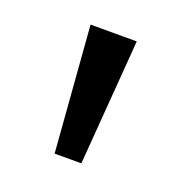

<svg xmlns="http://www.w3.org/2000/svg" viewBox="-63 -770 351 371"><g transform="rotate(20 112.5 -585.0)"><path d="M160 -714 140 -456H85L65 -714Z"/></g></svg>

Font: Noto Sans Syriac Eastern
Style: Regular
Weight: 400
Designer: Patrick Giasson and the Monotype Design Team
Foundry: Monotype Imaging Inc.
Version: Version 3.001; ttfautohint (v1.8.4.7-5d5b)